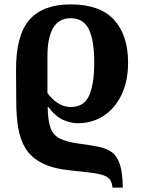

<svg xmlns="http://www.w3.org/2000/svg" viewBox="-20 -569 645 874"><path d="M492 285Q490 264 482.5 251.5Q475 239 456 231Q437 223 400.5 218Q364 213 303 207Q222 199 172.5 174Q123 149 97.5 108.5Q72 68 63 14Q54 -40 54 -107L53 -247Q52 -408 113.5 -478.5Q175 -549 301 -549Q435 -549 499 -479Q563 -409 563 -284Q563 -198 532.5 -136Q502 -74 450.5 -41Q399 -8 334 -8Q302 -8 267 -23.5Q232 -39 200 -82H197Q198 -22 209.5 11.5Q221 45 250.5 60.5Q280 76 334 84Q390 91 428.5 99Q467 107 490.5 125Q514 143 526 180.5Q538 218 539 285ZM303 -82Q362 -82 385.5 -133.5Q409 -185 409 -285Q409 -383 385 -434.5Q361 -486 301 -486Q248 -486 222 -442Q196 -398 196 -313V-145Q204 -134 219 -119Q234 -104 255.5 -93Q277 -82 303 -82Z"/></svg>

Font: NotoSerif-Bold
Style: Regular
Weight: 700
Designer: Monotype Design Team
Foundry: Monotype Imaging Inc.
Version: Version 2.007; ttfautohint (v1.8) -l 8 -r 50 -G 200 -x 14 -D